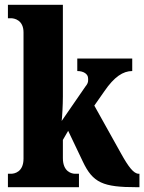

<svg xmlns="http://www.w3.org/2000/svg" viewBox="-20 -780 602 800"><path d="M13 0H309V-56H293C279 -56 242 -64 242 -121V-197L264 -235L325 -107C367 -18 409 0 550 0H561V-56H558C537 -56 515 -85 484 -141L373 -340L415 -400C456 -460 493 -484 531 -484V-536H302V-484C329 -484 347 -471 347 -454C347 -448 350 -436 337 -421L237 -276C239 -290 242 -344 242 -378V-760H13V-704H26C39 -704 78 -697 78 -645V-119C78 -63 40 -56 26 -56H13Z"/></svg>

Font: Noto Serif Ethiopic ExtraCondensed Black
Style: Regular
Weight: 900
Width: 2
Designer: Monotype Design Team
Foundry: Monotype Imaging Inc.
Version: Version 2.102